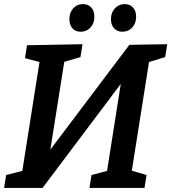

<svg xmlns="http://www.w3.org/2000/svg" viewBox="-20 -918 837 938"><path d="M0 0 10 -63 89 -83 173 -615 102 -634 112 -697 383 -702 373 -639 294 -616 226 -187 612 -699 797 -702 787 -639 708 -615 624 -84 696 -63 686 0H417L427 -63L503 -83L570 -508L188 0ZM374 -763Q348 -763 333.5 -780Q319 -797 319 -825Q319 -856 337.5 -877Q356 -898 385 -898Q411 -898 426 -881.5Q441 -865 441 -836Q441 -804 422 -783.5Q403 -763 374 -763ZM578 -763Q552 -763 537 -780Q522 -797 522 -825Q522 -856 541 -877Q560 -898 589 -898Q614 -898 629.5 -881.5Q645 -865 645 -836Q645 -804 626 -783.5Q607 -763 578 -763Z"/></svg>

Font: Bitter SemiBold
Style: Italic
Weight: 600
Italic angle: -9°
Designer: Sol Matas, and Bitter project Authors
Foundry: Sol Matas
Version: Version 2.001